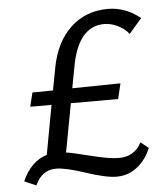

<svg xmlns="http://www.w3.org/2000/svg" viewBox="-51 -711 683 781"><g transform="rotate(-5 291.0 -320.0)"><path d="M410 -57Q475 -57 503 -113L535 -87Q515 -39 478.5 -10.5Q442 18 395 18Q352 18 271 -9Q190 -36 152 -36Q93 -36 66 25L18 4Q54 -76 119 -95L156 -296H69L83 -353L167 -354L184 -444Q203 -548 265 -606.5Q327 -665 418 -665Q490 -665 550 -616L498 -556Q481 -578 453 -591.5Q425 -605 398 -605Q291 -605 262 -441L246 -356L443 -359L428 -296H235L198 -98Q221 -95 296.5 -76Q372 -57 410 -57Z"/></g></svg>

Font: EauTest Medium
Style: Italic
Weight: 500
Italic angle: -12°
Designer: Christian Thalmann (Catharsis Fonts)
Version: Version 0.001;PS 000.001;hotconv 1.0.88;makeotf.lib2.5.64775